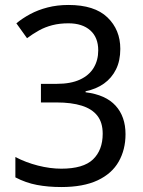

<svg xmlns="http://www.w3.org/2000/svg" viewBox="-20 -744 577 774"><path d="M465 -547Q465 -499 447.5 -464Q430 -429 399 -407Q368 -385 325 -376V-372Q406 -362 446 -318Q486 -274 486 -203Q486 -141 458.5 -92.5Q431 -44 373.5 -17Q316 10 227 10Q174 10 129 1.5Q84 -7 42 -29V-111Q84 -89 133 -76.5Q182 -64 227 -64Q316 -64 355 -101.5Q394 -139 394 -205Q394 -250 372.5 -277.5Q351 -305 309.5 -318Q268 -331 208 -331H145V-406H209Q265 -406 302 -423Q339 -440 357.5 -470.5Q376 -501 376 -541Q376 -593 344 -621.5Q312 -650 256 -650Q220 -650 191 -642.5Q162 -635 137.5 -621.5Q113 -608 89 -590L46 -650Q70 -670 101.5 -687Q133 -704 172 -714Q211 -724 256 -724Q361 -724 413 -674Q465 -624 465 -547Z"/></svg>

Font: Noto Sans Display
Style: Regular
Weight: 400
Designer: Monotype Design Team
Foundry: Monotype Imaging Inc.
Version: Version 2.003